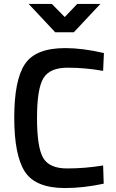

<svg xmlns="http://www.w3.org/2000/svg" viewBox="-20 -939 584 970"><path d="M309 11Q159 11 105.5 -72Q52 -155 52 -345Q52 -535 106 -615.5Q160 -696 309 -696Q398 -696 505 -671L501 -581Q411 -597 321 -597Q231 -597 199 -543.5Q167 -490 167 -342.5Q167 -195 198 -141.5Q229 -88 319 -88Q409 -88 501 -103L504 -11Q401 11 309 11ZM259 -776 125 -919H242L307 -853L370 -919H487L353 -776Z"/></svg>

Font: TitilliumWeb-SemiBold
Style: SemiBold
Weight: 600
Version: Version 1.001;PS 57.000;hotconv 1.0.70;makeotf.lib2.5.55311